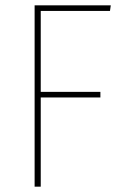

<svg xmlns="http://www.w3.org/2000/svg" viewBox="-20 -701 465 721"><path d="M110 0V-681H396L393 -660H133V-356H357V-335H133V0Z"/></svg>

Font: Fira Sans Condensed Thin
Style: Regular
Weight: 250
Width: 3
Designer: Carrois Corporate & Edenspiekermann AG
Foundry: Carrois Corporate GbR & Edenspiekermann AG
Version: Version 4.203